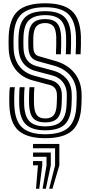

<svg xmlns="http://www.w3.org/2000/svg" viewBox="-20 -830 548 1167"><path d="M254.8 10Q145.8 10 93.4 -35.4Q41 -80.8 36.8 -191Q36.2 -203.8 36.2 -226Q36.2 -248.2 37.2 -269.5Q38.2 -290.8 40.8 -300H70.5Q68.8 -293 67.6 -274.6Q66.5 -256.2 66.2 -234Q66 -211.8 66.8 -192.2Q70.5 -94.2 115.8 -54.1Q161 -14 254.8 -14Q352.8 -14 396.8 -55.4Q440.8 -96.8 444.8 -192.2Q445.2 -205 445.6 -216Q446 -227 446.1 -238.1Q446.2 -249.2 445.8 -262.8Q443.2 -327 407.6 -370.1Q372 -413.2 308.5 -430.8L206.5 -459Q190 -463.8 178.1 -474.2Q166.2 -484.8 159.9 -501Q153.5 -517.2 152.8 -538.8Q152 -559.5 152 -573.4Q152 -587.2 152.8 -607Q155 -663.5 178.9 -688.8Q202.8 -714 254.8 -714Q303.5 -714 326.4 -689.2Q349.2 -664.5 351.8 -606.2Q352.5 -587.2 351.9 -556.5Q351.2 -525.8 350 -500H320Q321.2 -527.2 321.9 -556.1Q322.5 -585 321.8 -605.5Q320 -654.5 302.6 -672.2Q285.2 -690 254.8 -690Q221 -690 202.8 -671.6Q184.5 -653.2 182.5 -603.5Q182 -589 182.1 -573.1Q182.2 -557.2 182.8 -539.8Q183.2 -526 186.9 -515.6Q190.5 -505.2 197.2 -498.6Q204 -492 213.2 -489.2L314.8 -460Q389.5 -438.8 431.2 -387.9Q473 -337 475.8 -264Q476.2 -252.5 476.1 -240Q476 -227.5 475.6 -215Q475.2 -202.5 474.8 -191Q470.2 -83.5 419.4 -36.8Q368.5 10 254.8 10ZM254.8 -38Q175.8 -38 138 -73.1Q100.2 -108.2 96.8 -193.2Q96.2 -209.8 96.4 -231.2Q96.5 -252.8 97.4 -271.9Q98.2 -291 100 -300H129.8Q128.2 -289 127.4 -270.9Q126.5 -252.8 126.4 -232.4Q126.2 -212 126.8 -194.2Q129.5 -122.8 159.6 -92.4Q189.8 -62 254.8 -62Q323.5 -62 352.8 -93.8Q382 -125.5 384.8 -194.8Q385.2 -207.5 385.6 -217.9Q386 -228.2 386.1 -238.4Q386.2 -248.5 385.8 -260.2Q384.8 -289 373.9 -311.5Q363 -334 343.4 -349.4Q323.8 -364.8 296 -372L193 -399.5Q165.5 -407 143.2 -424.1Q121 -441.2 107.5 -469.2Q94 -497.2 92.8 -537Q92.2 -552.5 92.1 -563.5Q92 -574.5 92.1 -584.9Q92.2 -595.2 92.8 -608.2Q96.2 -692 134.8 -727Q173.2 -762 254.8 -762Q336.2 -762 372.4 -725.9Q408.5 -689.8 411.8 -607.8Q412.5 -588.8 411.9 -556.6Q411.2 -524.5 409.8 -500H380Q381.2 -526 381.9 -557.2Q382.5 -588.5 381.8 -606.8Q379 -678.2 348.8 -708.1Q318.5 -738 254.8 -738Q191.5 -738 158.6 -709.5Q125.8 -681 122.8 -607.8Q121.8 -585.8 122 -571.6Q122.2 -557.5 122.8 -537.8Q123.8 -509 132.9 -486.8Q142 -464.5 159 -449.9Q176 -435.2 199.8 -428.8L302.2 -401.2Q351.2 -388.2 382.4 -353.5Q413.5 -318.8 415.8 -261.5Q416.2 -251.2 416.2 -241.9Q416.2 -232.5 415.9 -221.2Q415.5 -210 414.8 -193.5Q411.5 -111 374.6 -74.5Q337.8 -38 254.8 -38ZM254.8 -86Q205.8 -86 182.4 -110.9Q159 -135.8 156.8 -195.5Q156.2 -213 156.2 -232.4Q156.2 -251.8 157.1 -269.6Q158 -287.5 159.2 -300H189Q188 -288 187.1 -271.2Q186.2 -254.5 186.1 -235.1Q186 -215.8 186.8 -196.2Q188.5 -149.2 204.8 -129.6Q221 -110 254.8 -110Q290.5 -110 306.8 -130.2Q323 -150.5 324.8 -196.8Q325.5 -214 325.9 -224.5Q326.2 -235 326.2 -242.5Q326.2 -250 325.8 -258.2Q325.2 -272.5 320.1 -283.6Q315 -294.8 305.9 -302.2Q296.8 -309.8 283.5 -313.2L179.8 -341Q134 -353.2 101.8 -379.8Q69.5 -406.2 51.9 -445.6Q34.2 -485 32.8 -535Q32 -559.2 32 -575.5Q32 -591.8 32.8 -610Q37.2 -717 88.9 -763.5Q140.5 -810 254.8 -810Q364 -810 415.6 -764.6Q467.2 -719.2 471.8 -610Q472.5 -591 471.9 -557Q471.2 -523 469.8 -500H439.8Q441.2 -523.2 441.9 -556.1Q442.5 -589 441.8 -608.8Q437.8 -703.5 394.5 -744.8Q351.2 -786 254.8 -786Q158 -786 112.4 -745.8Q66.8 -705.5 62.8 -609Q61.8 -586.2 62 -571.1Q62.2 -556 62.8 -536Q64.2 -493 79 -459.4Q93.8 -425.8 120.9 -403.2Q148 -380.8 186.5 -370.2L289.8 -342.5Q310.2 -337 324.6 -325.6Q339 -314.2 347 -297.5Q355 -280.8 355.8 -259.2Q356.2 -249.5 356.1 -240.8Q356 -232 355.8 -221.6Q355.5 -211.2 354.8 -196Q352.2 -137.2 329.2 -111.6Q306.2 -86 254.8 -86ZM278.8 317 314.8 175V71H180.8V45H340.8V175L298.8 317ZM198.8 317 210.8 175H180.8V149H236.8V175L218.8 317ZM238.8 317 262.8 175V123H180.8V97H288.8V175L258.8 317Z"/></svg>

Font: Big Shoulders Inline Text Thin Black
Style: Regular
Weight: 900
Version: Version 2.002